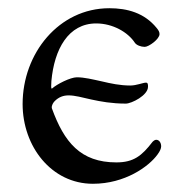

<svg xmlns="http://www.w3.org/2000/svg" viewBox="-20 -433 452 467"><path d="M206 14C284 14 342 -28 363 -57C369 -65 372 -72 372 -77C372 -86 367 -93 360 -93C357 -93 354 -91 351 -88C325 -54 305 -38 263 -38C176 -38 136 -87 106 -170C105 -177 110 -184 113 -187C123 -197 134 -201 147 -201C162 -201 180 -196 202 -191C225 -186 252 -181 286 -181C300 -181 340 -201 340 -222C340 -227 340 -232 335 -232C328 -232 312 -225 297 -225C272 -225 249 -230 228 -235C205 -240 185 -245 167 -245C151 -245 118 -228 107 -218C103 -214 105 -231 105 -236C112 -313 146 -376 214 -376C254 -376 291 -355 308 -329C312 -323 323 -319 332 -319C342 -319 368 -338 368 -350C368 -355 366 -359 361 -365C331 -402 289 -413 246 -413C123 -413 35 -303 35 -180C35 -77 105 14 206 14Z"/></svg>

Font: EB Garamond
Style: Regular
Weight: 400
Designer: Georg Duffner and Octavio Pardo
Foundry: Georg Duffner
Version: Version 1.000;PS 001.000;hotconv 1.0.88;makeotf.lib2.5.64775